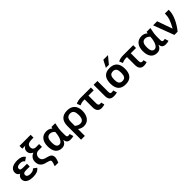

<svg xmlns="http://www.w3.org/2000/svg" viewBox="412 -2536 4499 4499"><g transform="rotate(-45 2662.0 -286.5)"><path d="M284 -82C230.3 -82 176 -101.4 176 -150C176 -206.7 215.3 -216 281 -216H395V-308H286C248 -308 220.2 -311 202.5 -317C184.8 -323 176 -337.7 176 -361C176 -415.5 231.5 -431 292 -431C350.8 -431 378.2 -412.8 404 -378L492 -439C456 -497.7 389 -527 291 -527C159.1 -527 45 -482.3 45 -362C45 -306.6 77.9 -269.7 118 -255C82.1 -240.6 45 -194.6 45 -146C45 -25.3 153 15 286 15C389.6 15 458.4 -12.8 499 -73L417 -132C388.1 -95.2 348.5 -82 284 -82Z M592 -520C592 -452.9 635.5 -405.9 687 -386C615.6 -361.4 558 -299 558 -209C558 -100.8 612 -44.1 692 -18.5C727.6 -7.1 799.4 10.2 823 22C839.8 30.4 851 41.4 851 65C851 88.3 838.7 131 814 193H933C959 129.7 972 83 972 53C972 -2.6 950.9 -33.4 915 -54.5C896.3 -65.5 864.3 -76.7 819 -88C779 -98.7 751.7 -109 737 -119C708.7 -138.3 689 -168.3 689 -215C689 -284.1 736.3 -339 805 -339H923V-433H814C760.1 -433 722 -467.4 722 -521C722 -562.3 735 -591.3 761 -608C787 -624.7 830.7 -633 892 -633H936V-727H567V-635H669C626.9 -619.4 592 -575.2 592 -520Z M1500 -165V-281C1500 -306.3 1502.2 -333.8 1506.5 -363.5C1510.8 -393.2 1520.3 -442.7 1535 -512H1409L1401 -469C1360.3 -507.7 1311.3 -527 1254 -527C1099.9 -527 1025 -414.6 1025 -255C1025 -96 1087.3 15 1240 15C1312.7 15 1364 -24.3 1394 -103C1402.1 -22.4 1434.7 15 1524 15C1562 15 1595 10 1623 0L1594 -95C1581.3 -89 1566.7 -86 1550 -86C1505.1 -86 1500 -113 1500 -165ZM1156 -252C1156 -353.4 1181.9 -427 1274 -427C1322.4 -427 1365.3 -396.9 1391 -367C1385.7 -281 1370.3 -213 1345 -163C1319.7 -113 1288.3 -88 1251 -88C1174.9 -88 1156 -164.8 1156 -252Z M2193 -265C2193 -426.9 2105.9 -527 1943 -527C1770.5 -527 1690 -432.5 1690 -261V190H1816V-38C1860.7 -2.7 1911.7 15 1969 15C2115.6 15 2193 -110.2 2193 -265ZM2062 -257C2062 -195.7 2051.8 -152.2 2031.5 -126.5C2011.2 -100.8 1982.7 -88 1946 -88C1903.3 -88 1860 -106 1816 -142V-271C1816 -375 1858.3 -427 1943 -427C2035 -427 2062 -357 2062 -257Z M2379 -419H2417V-152C2417 -51.1 2463.3 9 2559 9C2592.9 9 2637.5 0.6 2660 -10L2637 -95C2625.7 -90.3 2613 -88 2599 -88C2556.3 -88 2543 -116.1 2543 -165V-419H2717V-512H2385C2318.3 -512 2261.7 -499.7 2215 -475L2251 -388C2281.5 -402.3 2328.4 -419 2379 -419Z M2934 -165V-512H2808V-152C2808 -36.6 2846.7 15 2958 15C2996.7 15 3033 10 3067 0L3038 -95C3022.7 -89 3004.7 -86 2984 -86C2938.4 -86 2934 -114.4 2934 -165Z M3350 -527C3178.1 -527 3104 -426.9 3104 -255C3104 -75 3186 15 3350 15C3520.1 15 3595 -85.2 3595 -255C3595 -426.4 3521 -527 3350 -527ZM3350 -95C3258.6 -95 3234 -157.1 3234 -255C3234 -352.7 3258.7 -417 3350 -417C3442.1 -417 3465 -354.4 3465 -255C3465 -157 3440.9 -95 3350 -95ZM3392 -590 3538 -766H3384L3292 -590Z M3782 -419H3820V-152C3820 -51.1 3866.3 9 3962 9C3995.9 9 4040.5 0.6 4063 -10L4040 -95C4028.7 -90.3 4016 -88 4002 -88C3959.3 -88 3946 -116.1 3946 -165V-419H4120V-512H3788C3721.3 -512 3664.7 -499.7 3618 -475L3654 -388C3684.5 -402.3 3731.4 -419 3782 -419Z M4654 -165V-281C4654 -306.3 4656.2 -333.8 4660.5 -363.5C4664.8 -393.2 4674.3 -442.7 4689 -512H4563L4555 -469C4514.3 -507.7 4465.3 -527 4408 -527C4253.9 -527 4179 -414.6 4179 -255C4179 -96 4241.3 15 4394 15C4466.7 15 4518 -24.3 4548 -103C4556.1 -22.4 4588.7 15 4678 15C4716 15 4749 10 4777 0L4748 -95C4735.3 -89 4720.7 -86 4704 -86C4659.1 -86 4654 -113 4654 -165ZM4310 -252C4310 -353.4 4335.9 -427 4428 -427C4476.4 -427 4519.3 -396.9 4545 -367C4539.7 -281 4524.3 -213 4499 -163C4473.7 -113 4442.3 -88 4405 -88C4328.9 -88 4310 -164.8 4310 -252Z M4913 -512H4779L4972 0H5079C5142.3 -76 5194 -158.2 5234 -246.5C5274 -334.8 5294 -413.3 5294 -482V-512H5168V-479C5168 -433.7 5160.2 -386.8 5144.5 -338.5C5128.8 -290.2 5096.3 -221.7 5047 -133Z"/></g></svg>

Font: Fog Sans
Style: Bold
Weight: 700
Foundry: Intel Corporation
Version: Version 1.00